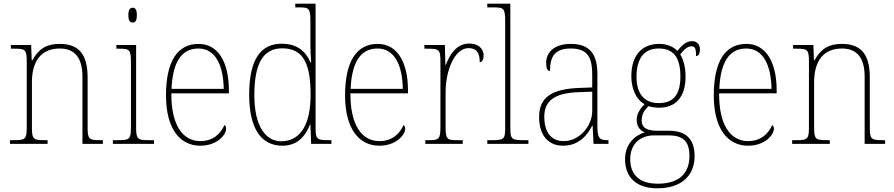

<svg xmlns="http://www.w3.org/2000/svg" viewBox="-20 -780 4845 1041"><path d="M34 0H238V-20H226C158 -20 153 -25 153 -95V-334C153 -439 196 -517 304 -517C394 -517 427 -455 427 -365V0H538V-20H527C460 -20 455 -25 455 -95V-359C455 -483 410 -542 303 -542C233 -542 190 -516 155 -453H152L149 -536H39V-516H58C119 -516 125 -511 125 -442V-95C125 -25 120 -20 52 -20H34Z M699 -658C713 -658 722 -666 722 -698C722 -729 713 -738 699 -738C685 -738 676 -729 676 -698C676 -666 685 -658 699 -658ZM592 0H815V-20H791C723 -20 718 -25 718 -95V-536H611V-516H625C684 -516 690 -511 690 -438V-95C690 -25 685 -20 617 -20H592Z M1066 10C1157 10 1206 -49 1206 -82C1206 -93 1202 -98 1197 -102C1176 -55 1136 -15 1066 -15C971 -15 908 -101 909 -274H1221V-290C1221 -447 1160 -542 1057 -542C944 -542 880 -451 880 -262C880 -87 952 10 1066 10ZM1193 -298H910C916 -432 957 -517 1056 -517C1147 -517 1191 -428 1193 -298Z M1511 10C1590 10 1634 -37 1661 -105H1663L1667 0H1777V-20H1763C1697 -20 1691 -25 1691 -91V-760H1581V-740H1598C1657 -740 1663 -736 1663 -660V-543C1663 -513 1664 -477 1667 -442H1663C1637 -505 1587 -543 1507 -543C1392 -543 1331 -455 1331 -267C1331 -78 1399 10 1511 10ZM1507 -14C1419 -13 1359 -97 1359 -264C1359 -436 1407 -518 1510 -518C1627 -518 1664 -431 1664 -265C1664 -109 1612 -16 1507 -14Z M2037 10C2128 10 2177 -49 2177 -82C2177 -93 2173 -98 2168 -102C2147 -55 2107 -15 2037 -15C1942 -15 1879 -101 1880 -274H2192V-290C2192 -447 2131 -542 2028 -542C1915 -542 1851 -451 1851 -262C1851 -87 1923 10 2037 10ZM2164 -298H1881C1887 -432 1928 -517 2027 -517C2118 -517 2162 -428 2164 -298Z M2286 0H2489V-20H2463C2402 -20 2396 -24 2396 -97V-280C2396 -398 2445 -519 2520 -519C2565 -519 2581 -493 2581 -443C2595 -443 2602 -459 2602 -479C2602 -515 2574 -544 2525 -544C2453 -544 2418 -482 2397 -428H2395L2392 -536H2281V-516H2293C2363 -516 2368 -512 2368 -441V-97C2368 -24 2361 -20 2301 -20H2286Z M2622 0H2845V-20H2824C2751 -20 2747 -24 2747 -94V-760H2622V-740H2652C2712 -740 2719 -736 2719 -662V-94C2719 -24 2715 -20 2642 -20H2622Z M3033 10C3121 10 3167 -51 3191 -99H3193L3198 0H3279V-20H3274C3226 -20 3219 -33 3219 -107V-379C3219 -486 3178 -542 3075 -542C2975 -542 2941 -487 2941 -440C2941 -410 2948 -395 2962 -395C2962 -475 2989 -517 3075 -517C3170 -517 3191 -464 3191 -371V-306L3116 -303C2970 -297 2903 -251 2903 -146C2903 -40 2958 10 3033 10ZM3036 -15C2961 -15 2931 -74 2931 -145C2931 -226 2976 -275 3114 -280L3191 -283V-178C3191 -100 3125 -15 3036 -15Z M3544 241C3676 241 3746 171 3746 66C3746 -22 3702 -71 3610 -71H3545C3496 -71 3459 -83 3459 -126C3459 -163 3476 -186 3497 -205C3507 -199 3539 -196 3554 -196C3649 -196 3697 -261 3697 -363C3697 -420 3684 -460 3668 -485C3691 -513 3707 -529 3730 -529C3749 -529 3754 -514 3754 -476C3768 -476 3775 -490 3775 -513C3775 -537 3761 -557 3731 -557C3696 -557 3671 -526 3653 -504C3632 -526 3598 -542 3554 -542C3458 -542 3403 -477 3403 -367C3403 -303 3426 -242 3475 -215C3459 -200 3432 -168 3432 -131C3432 -92 3452 -72 3476 -62C3427 -49 3369 -2 3369 83C3369 179 3427 241 3544 241ZM3551 -221C3478 -221 3431 -267 3431 -364C3431 -472 3480 -517 3551 -517C3627 -517 3669 -475 3669 -365C3669 -262 3627 -221 3551 -221ZM3547 216C3433 216 3397 154 3397 83C3397 -1 3453 -46 3526 -46H3604C3683 -46 3718 -15 3718 66C3718 159 3663 216 3547 216Z M4036 10C4127 10 4176 -49 4176 -82C4176 -93 4172 -98 4167 -102C4146 -55 4106 -15 4036 -15C3941 -15 3878 -101 3879 -274H4191V-290C4191 -447 4130 -542 4027 -542C3914 -542 3850 -451 3850 -262C3850 -87 3922 10 4036 10ZM4163 -298H3880C3886 -432 3927 -517 4026 -517C4117 -517 4161 -428 4163 -298Z M4275 0H4479V-20H4467C4399 -20 4394 -25 4394 -95V-334C4394 -439 4437 -517 4545 -517C4635 -517 4668 -455 4668 -365V0H4779V-20H4768C4701 -20 4696 -25 4696 -95V-359C4696 -483 4651 -542 4544 -542C4474 -542 4431 -516 4396 -453H4393L4390 -536H4280V-516H4299C4360 -516 4366 -511 4366 -442V-95C4366 -25 4361 -20 4293 -20H4275Z"/></svg>

Font: Noto Serif Myanmar SemiCondensed Thin
Style: Regular
Weight: 100
Width: 4
Designer: Ben Mitchell and the Monotype Design Team
Foundry: Monotype Imaging Inc.
Version: Version 2.106